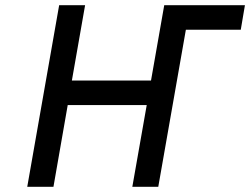

<svg xmlns="http://www.w3.org/2000/svg" viewBox="-20 -720 964 740"><path d="M649 -605.5 665 -700H924L908 -605.5ZM85 0 208 -700H308L257 -409.5H562L613 -700H713L590 0H490L545.5 -315H241L186 0Z"/></svg>

Font: Overpass Medium
Style: Italic
Weight: 500
Italic angle: -10°
Designer: Delve Withrington, Dave Bailey, Thomas Jockin
Foundry: Delve Fonts LLC
Version: Version 4.000